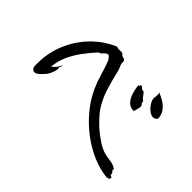

<svg xmlns="http://www.w3.org/2000/svg" viewBox="-104 -939 1208 1208"><g transform="rotate(45 500.0 -334.5)"><path d="M933 -38Q929 -34 928.5 -28.5Q928 -23 927 -20Q922 -20 923 -24Q924 -25 924 -26Q924 -28 919 -25Q916 -23 913 -21Q910 -19 907 -20Q838 -28 771.5 -57.5Q705 -87 645.5 -133Q586 -179 538 -237.5Q490 -296 460 -363Q442 -403 429.5 -446.5Q417 -490 399 -539Q391 -561 373 -574Q359 -573 351 -565.5Q343 -558 336 -550Q329 -542 316 -539Q283 -503 251 -460.5Q219 -418 196.5 -369.5Q174 -321 169 -265Q184 -276 195.5 -291Q207 -306 215 -323Q217 -316 214 -310Q211 -304 206 -297Q207 -295 208 -295.5Q209 -296 209 -297Q212 -286 207.5 -268.5Q203 -251 194.5 -234.5Q186 -218 177 -208Q165 -195 150 -181Q135 -167 120 -166Q105 -165 94 -187Q88 -296 124.5 -388Q161 -480 227 -547.5Q293 -615 376 -649Q381 -644 389 -644Q397 -644 405 -644Q410 -644 415.5 -644Q421 -644 425 -643Q429 -642 431 -638Q433 -634 437 -632Q448 -626 455 -625.5Q462 -625 466 -617Q470 -610 469 -601.5Q468 -593 471 -585Q476 -572 481 -560Q486 -548 489 -533Q502 -476 520.5 -416Q539 -356 572 -303Q587 -279 612 -252Q637 -225 659 -205Q691 -177 733 -149.5Q775 -122 815 -115Q843 -111 861 -108Q879 -105 907 -89Q900 -85 902 -81Q904 -77 908 -72Q912 -68 915 -62Q918 -56 915 -49Q917 -48 923 -45.5Q929 -43 933 -38ZM735 -436Q708 -435 690.5 -449Q673 -463 662.5 -484.5Q652 -506 647 -529.5Q642 -553 640 -572Q648 -570 649 -574Q650 -578 649 -584Q662 -584 668.5 -575.5Q675 -567 693 -566Q703 -553 712.5 -540.5Q722 -528 735 -519Q735 -511 732 -510Q748 -498 746 -481.5Q744 -465 738 -447Q736 -440 735 -436ZM877 -510Q863 -492 845.5 -493.5Q828 -495 811 -508.5Q794 -522 782 -540Q770 -558 767 -572Q766 -579 766.5 -586Q767 -593 768 -600Q769 -609 769 -617Q769 -625 764 -632Q789 -623 814 -608Q839 -593 857 -569.5Q875 -546 877 -510Z"/></g></svg>

Font: Yuji Mai
Style: Regular
Weight: 400
Designer: Kataoka Yuji
Foundry: Kinuta Font Factory
Version: Version 3.002